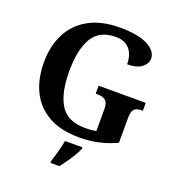

<svg xmlns="http://www.w3.org/2000/svg" viewBox="-164 -853 1097 1202"><g transform="rotate(20 384.5 -251.5)"><path d="M423 10Q299 10 217.5 -36Q136 -82 95.5 -164.5Q55 -247 55 -358Q55 -466 97 -548.5Q139 -631 222.5 -677.5Q306 -724 428 -724Q553 -724 615.5 -690.5Q678 -657 678 -608Q678 -573 645 -548Q612 -523 549 -523Q549 -564 535.5 -594.5Q522 -625 495 -642.5Q468 -660 425 -660Q316 -660 269.5 -581.5Q223 -503 223 -358Q223 -213 271.5 -135.5Q320 -58 438 -58Q457 -58 475.5 -59.5Q494 -61 511 -65V-212Q511 -252 493 -267.5Q475 -283 440 -283H427V-336H741V-283H728Q697 -283 683 -267Q669 -251 669 -208V-44Q611 -17 551 -3.5Q491 10 423 10ZM309 208Q319 178 330.5 136Q342 94 348 61H464V71Q455 92 439 119Q423 146 404.5 172.5Q386 199 369 221H309Z"/></g></svg>

Font: Noto Serif Khojki
Style: Regular
Weight: 400
Designer: Juan Bruce
Version: Version 2.002